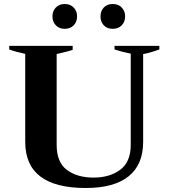

<svg xmlns="http://www.w3.org/2000/svg" viewBox="-20 -929 842 959"><path d="M242 -847Q242 -874 259 -891.5Q276 -909 303 -909Q331 -909 348 -891.5Q365 -874 365 -847Q365 -820 348 -802.5Q331 -785 303 -785Q276 -785 259 -802.5Q242 -820 242 -847ZM482 -847Q482 -874 498.5 -891.5Q515 -909 543 -909Q571 -909 588 -891.5Q605 -874 605 -847Q605 -820 588 -802.5Q571 -785 543 -785Q515 -785 498.5 -802.5Q482 -820 482 -847ZM106 -220V-660Q62 -669 26 -682V-700H343V-680Q323 -673 284 -664L263 -659V-206Q263 -118 314.5 -80Q366 -42 447 -42Q528 -42 580.5 -81Q633 -120 633 -206V-661Q588 -670 552 -682V-700H776V-682Q723 -663 695 -659V-220Q695 -107 622.5 -48.5Q550 10 408 10Q106 10 106 -220Z"/></svg>

Font: Trirong
Style: Bold
Weight: 700
Designer: Katatrad Team
Foundry: CadsonDemak
Version: Version 1.001